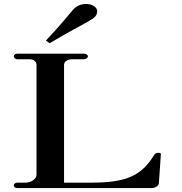

<svg xmlns="http://www.w3.org/2000/svg" viewBox="-20 -960 930 980"><path d="M68.3 0H753.5C773.3 0 790.1 -11.9 791.1 -25.7L801 -171.3C804 -178.2 793.1 -180.2 789.1 -180.2C786.1 -180.2 775.2 -180.2 768.3 -171.3C705 -66.3 629.7 -27.7 447.5 -27.7H306.9V-629.7C306.9 -644.6 324.8 -657.4 344.6 -657.4H406.9C419.8 -657.4 428.7 -665.3 428.7 -672.3C428.7 -680.2 419.8 -686.1 406.9 -686.1H68.3C58.4 -686.1 50.5 -680.2 50.5 -672.3C50.5 -665.3 58.4 -657.4 68.3 -657.4H131.7C152.5 -657.4 166.3 -644.6 166.3 -629.7V-68.3C166.3 -46.5 139.6 -27.7 108.9 -27.7H68.3C58.4 -27.7 50.5 -21.8 50.5 -13.9C50.5 -5.9 58.4 0 68.3 0ZM233.7 -739.6C338.6 -802 389.1 -826.7 428.7 -849.5C461.4 -868.3 476.2 -879.2 476.2 -904C476.2 -920.8 452.5 -939.6 421.8 -939.6C389.1 -939.6 366.3 -929.7 342.6 -898C312.9 -863.4 281.2 -823.8 213.9 -752.5Z"/></svg>

Font: Biblismive
Style: Regular
Weight: 400
Designer: Susan Drake
Foundry: Susan Drake
Version: Version 1.0; ttfautohint (v1.8.4.7-5d5b)